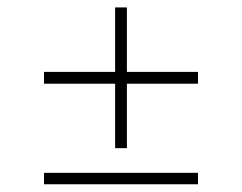

<svg xmlns="http://www.w3.org/2000/svg" viewBox="-20 -550 642 509"><path d="M96.7 -91.8H504.9V-61.5H96.7ZM96.7 -359.4H285.2V-530.3H316.4V-359.4H504.9V-328.1H316.4V-157.2H285.2V-328.1H96.7Z"/></svg>

Font: Pretendard Std Thin
Style: Regular
Weight: 100
Designer: Base glyphs from Inter by Rasmus Andersson; Hangeul glyphs from Noto Sans CJK(Source Han Sans) by Jang Soo-young and Kan
Foundry: Kil Hyung-jin
Version: Version 1.309